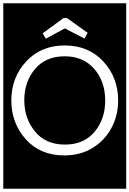

<svg xmlns="http://www.w3.org/2000/svg" viewBox="-32 -937 789 1170"><path d="M-12 213V-917H737V213ZM483 -702 502 -737 376 -827H355L228 -734L247 -701L363 -764ZM688 -325Q688 -464 598 -562Q508 -660 362 -660Q218 -660 127.5 -562.5Q37 -465 37 -325Q37 -187 125 -88.5Q213 10 360 10Q458 10 532 -35.5Q606 -81 647 -157Q688 -233 688 -325ZM609 -324Q609 -211 544 -133.5Q479 -56 364 -56Q246 -56 181 -136Q116 -216 116 -326Q116 -438 181 -516Q246 -594 362 -594Q475 -594 542 -517.5Q609 -441 609 -324Z"/></svg>

Font: Zilla Slab Highlight
Style: Regular
Weight: 400
Designer: Typotheque Type Foundry
Foundry: Typotheque type foundry
Version: Version 1.1; 2017; ttfautohint (v1.6)